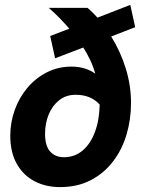

<svg xmlns="http://www.w3.org/2000/svg" viewBox="-20 -752 590 784"><path d="M22 -198Q22 -252 40 -302.5Q58 -353 91.5 -393Q125 -433 171 -456.5Q217 -480 272 -480Q301 -480 325.5 -472.5Q350 -465 369 -451Q361 -480 348.5 -506.5Q336 -533 320 -558L205 -514L185 -605L263 -635Q244 -657 223 -678.5Q202 -700 179 -720H337Q348 -711 358 -701Q368 -691 378 -680L512 -732L532 -641L434 -603Q472 -542 493.5 -472.5Q515 -403 515 -332Q515 -264 496.5 -202Q478 -140 441 -92Q404 -44 350 -16Q296 12 225 12Q167 12 121 -12Q75 -36 48.5 -83Q22 -130 22 -198ZM164 -205Q164 -156 185 -133Q206 -110 241 -110Q285 -110 317.5 -137.5Q350 -165 368 -214Q386 -263 387 -325Q351 -365 289 -365Q250 -365 222 -343Q194 -321 179 -285Q164 -249 164 -205Z"/></svg>

Font: Radio Canada
Style: Bold Italic
Weight: 700
Italic angle: -12°
Designer: Charles Daoud, Etienne Aubert Bonn, Alexandre Saumier Demers, Jacques Le Bailly
Foundry: Radio-Canada
Version: Version 2.104; ttfautohint (v1.8.4.7-5d5b);gftools[0.9.28.de